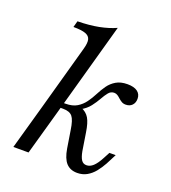

<svg xmlns="http://www.w3.org/2000/svg" viewBox="-122 -732 742 834"><g transform="rotate(20 249.0 -315.0)"><path d="M329 11.3Q296.8 11.3 278.2 -8.9Q259.7 -29 252.4 -73.4L239.5 -154Q233.1 -198.4 220.2 -214.1Q207.3 -229.8 177.4 -229.8H146L152.4 -254H179Q211.3 -254 231.9 -266.5Q252.4 -279 266.5 -298.4Q280.6 -317.7 291.9 -339.9Q303.2 -362.1 316.9 -381.5Q330.6 -400.8 351.6 -413.3Q372.6 -425.8 404 -425.8Q433.9 -425.8 450 -414.1Q466.1 -402.4 466.1 -380.6Q466.1 -362.1 455.2 -350.8Q444.4 -339.5 425.8 -339.5Q414.5 -339.5 406.5 -344.4Q398.4 -349.2 391.5 -355.6Q384.7 -362.1 377.8 -366.5Q371 -371 362.1 -371Q346.8 -371 336.3 -358.1Q325.8 -345.2 315.3 -326.2Q304.8 -307.3 289.5 -287.5Q274.2 -267.7 249.2 -254V-261.3Q274.2 -251.6 286.7 -230.6Q299.2 -209.7 305.6 -166.9L318.5 -85.5Q323.4 -58.9 331.9 -46.4Q340.3 -33.9 355.6 -33.9Q371.8 -33.9 386.3 -47.2Q400.8 -60.5 416.1 -89.5L431.5 -118.5H460.5L435.5 -70.2Q423.4 -48.4 408.5 -29.8Q393.5 -11.3 373.8 0Q354 11.3 329 11.3ZM88.7 -206.5 171.8 -505.6Q179.8 -533.9 176.2 -549.6Q172.6 -565.3 154 -572.2Q135.5 -579 97.6 -579L105.6 -608.1Q159.7 -608.9 202.8 -617.3Q246 -625.8 279.8 -641.1L158.9 -206.5ZM30.6 0 88.7 -206.5H158.9L100.8 0Z"/></g></svg>

Font: Playfair 5pt SemiExpanded Light Light
Style: Italic
Weight: 300
Italic angle: -15.6°
Version: Version 2.203